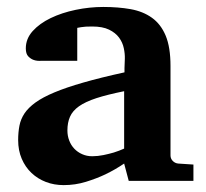

<svg xmlns="http://www.w3.org/2000/svg" viewBox="-20 -520 593 552"><path d="M350.1 0 336.9 -49.8Q311 -32.2 282.7 -18.6Q257.8 -6.8 227.1 2.7Q196.3 12.2 163.1 12.2Q135.7 12.2 112.1 3.2Q88.4 -5.9 70.6 -22.7Q52.7 -39.6 42.5 -63.5Q32.2 -87.4 32.2 -117.2Q32.2 -139.6 35.9 -158.7Q39.6 -177.7 50.5 -194.1Q61.5 -210.4 82 -225.3Q102.5 -240.2 136.5 -254.4Q170.4 -268.6 219.7 -282.7Q269 -296.9 337.9 -312V-324.2Q337.9 -331.5 338.4 -337.4Q338.4 -344.2 338.9 -351.1Q339.4 -365.2 335.9 -381.6Q332.5 -397.9 322.3 -411.9Q312 -425.8 293.5 -434.8Q274.9 -443.8 245.1 -443.8Q234.9 -443.8 226.8 -443.4Q218.8 -442.9 213.4 -441.9Q207 -440.9 202.1 -439.9V-345.2H99.1Q86.4 -344.2 76.7 -347.7Q68.4 -350.6 61.3 -357.9Q54.2 -365.2 54.2 -380.9Q54.2 -408.7 74 -430.7Q93.8 -452.6 125.7 -468Q157.7 -483.4 197.5 -491.7Q237.3 -500 276.9 -500Q319.8 -500 355.5 -493.7Q391.1 -487.3 416.7 -469Q442.4 -450.7 456.3 -417.5Q470.2 -384.3 470.2 -330.1V-73.2Q470.2 -64 476.6 -57.4Q482.9 -50.8 492.2 -49.8L536.1 -46.9V0ZM336.9 -257.8Q288.6 -248 257.1 -237.8Q225.6 -227.5 207 -214.4Q188.5 -201.2 181.2 -184.3Q173.8 -167.5 173.8 -145Q173.8 -129.4 179 -116Q184.1 -102.5 193.6 -92.5Q203.1 -82.5 216.3 -76.7Q229.5 -70.8 245.1 -70.8Q261.2 -70.8 277.6 -74.2Q293.9 -77.6 307.1 -81.5Q322.8 -86.4 336.9 -92.8Z"/></svg>

Font: Charis SIL Eur
Style: Bold
Weight: 700
Foundry: SIL International
Version: Version 5.000